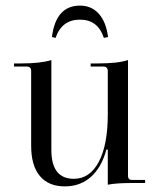

<svg xmlns="http://www.w3.org/2000/svg" viewBox="-20 -652 566 684"><path d="M265 -632Q306 -632 332 -603Q358 -574 365 -520L350 -517Q329 -582 265 -582Q200 -582 178 -517L165 -520Q179 -632 265 -632ZM211 12Q153 12 122 -25Q91 -62 91 -133V-399Q91 -415 75 -415H30V-426H54Q125 -426 163 -438V-118Q163 -15 243 -15Q300 -15 332 -75.5Q364 -136 364 -245V-398Q364 -415 348 -415H303V-426H328Q400 -426 436 -438V-25Q436 -11 450 -11H497V0H447Q394 0 364 6V-119H359Q342 -56 304 -22Q266 12 211 12Z"/></svg>

Font: Arapey Regular-Display
Style: Regular
Weight: 400
Designer: Eduardo Rodriguez Tunni
Foundry: Eduardo Rodriguez Tunni
Version: Version 4.000